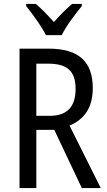

<svg xmlns="http://www.w3.org/2000/svg" viewBox="-20 -963 549 983"><path d="M215 -783H296C318 -829 366 -892 399 -932V-943H349C314 -912 290 -889 256 -850C225 -885 191 -920 163 -943H114V-932C149 -888 193 -828 215 -783ZM228 -714H80V0H166V-298H258L399 0H496L336 -320C412 -352 455 -412 455 -512C455 -647 384 -714 228 -714ZM227 -637C323 -637 367 -600 367 -508C367 -416 323 -370 235 -370H166V-637Z"/></svg>

Font: Noto Sans Kannada Condensed
Style: Regular
Weight: 400
Width: 3
Designer: Jelle Bosma - Monotype Design Team
Foundry: Monotype Imaging Inc.
Version: Version 2.005